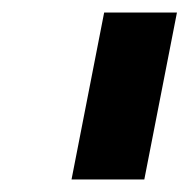

<svg xmlns="http://www.w3.org/2000/svg" viewBox="-20 -720 302 306"><path d="M210 -434H94L146 -700H262Z"/></svg>

Font: Argentum Sans SemiBold
Style: Italic
Weight: 600
Italic angle: -11°
Designer: Julieta Ulanovsky (font), Cristiano Sobral (main changes and remaster)
Foundry: Julieta Ulanovsky (font), Cristiano Sobral (main changes and remaster)
Version: Version 2.007;June 15, 2022;FontCreator 14.0.0.2814 64-bit; 